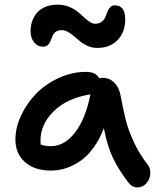

<svg xmlns="http://www.w3.org/2000/svg" viewBox="-20 -777 691 834"><path d="M167 -574.2Q143.1 -574.2 127.9 -593.5Q112.8 -612.8 112.8 -641.1Q112.8 -663.1 119.1 -682.9Q125.5 -702.6 138.9 -719.5Q152.3 -736.3 175.8 -746.6Q199.2 -756.8 230 -756.8Q255.4 -756.8 277.8 -748.3Q300.3 -739.7 315.4 -727.5Q330.6 -715.3 343.5 -703.1Q356.4 -690.9 369.1 -682.4Q381.8 -673.8 393.1 -673.8Q410.2 -673.8 421.1 -682.1Q432.1 -690.4 437.3 -702.1Q442.4 -713.9 446.5 -725.6Q450.7 -737.3 458.5 -745.6Q466.3 -753.9 479 -753.9Q523.9 -753.9 523.9 -692.9Q523.9 -637.2 490.7 -603Q457.5 -568.8 401.9 -568.8Q380.9 -568.8 362.1 -576.9Q343.3 -585 329.3 -596.2Q315.4 -607.4 302.7 -618.7Q290 -629.9 275.9 -637.9Q261.7 -646 248 -646Q231.9 -646 222.2 -638.7Q212.4 -631.3 208 -620.8Q203.6 -610.4 199.7 -599.6Q195.8 -588.9 188 -581.5Q180.2 -574.2 167 -574.2ZM201.2 -36.1Q130.4 -36.1 88.6 -72.8Q46.9 -109.4 46.9 -170.9Q46.9 -222.7 71.8 -275.9Q96.7 -329.1 137.5 -370.6Q178.2 -412.1 235.6 -438.5Q293 -464.8 353 -464.8Q397 -464.8 411.1 -437Q418.9 -439 425.8 -439Q454.1 -439 474.6 -419.9Q495.1 -400.9 502 -370.1Q516.6 -293.5 527.3 -252Q538.1 -210.4 561.5 -159.7Q585 -108.9 622.1 -61Q631.8 -48.8 632.8 -31.7Q633.8 -14.6 627.7 0.5Q621.6 15.6 607.9 26.4Q594.2 37.1 577.1 37.1Q553.2 37.1 537.1 15.1Q496.1 -38.1 471.2 -89.6Q446.3 -141.1 431.2 -220.2Q412.6 -171.4 385.7 -134.8Q358.9 -98.1 328.1 -77.1Q297.4 -56.2 265.6 -46.1Q233.9 -36.1 201.2 -36.1ZM155.8 -166Q155.8 -156.2 157.2 -148.9Q175.8 -142.1 201.2 -142.1Q259.3 -142.1 305.2 -200.4Q351.1 -258.8 373 -367.2Q272 -351.1 213.9 -294.4Q155.8 -237.8 155.8 -166Z"/></svg>

Font: Shantell Sans Irregular
Style: Regular
Weight: 500
Designer: Stephen Nixon, Anya Danilova, Shantell Martin
Foundry: Arrow Type
Version: Version 1.006;[9816181b4]